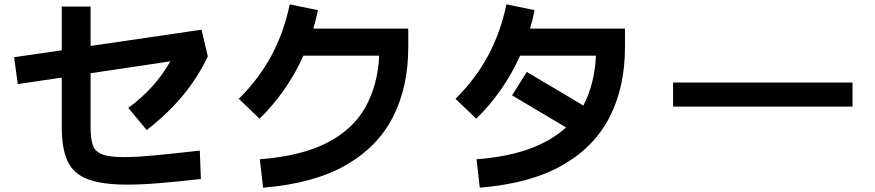

<svg xmlns="http://www.w3.org/2000/svg" viewBox="-20 -817 4040 886"><path d="M568 35Q451 35 385 10Q319 -15 292 -73Q265 -131 265 -230V-459L62 -429L45 -553L265 -585V-787H398V-605L910 -680L939 -557Q893 -460 824 -376.5Q755 -293 657 -217L572 -319Q697 -411 766 -534L398 -479V-230Q398 -178 408 -148Q418 -118 451 -105Q484 -92 552 -92Q608 -92 693 -100Q778 -108 902 -122L907 9Q801 21 717 28Q633 35 568 35Z M1194 49 1179 -82Q1371 -97 1490 -158.5Q1609 -220 1666 -322Q1723 -424 1730 -560H1380Q1307 -397 1178 -269L1082 -361Q1174 -452 1232 -559.5Q1290 -667 1317 -797L1447 -770Q1438 -726 1426 -685H1864V-599Q1864 -417 1794 -278.5Q1724 -140 1576 -55Q1428 30 1194 49Z M2194 49 2179 -82Q2322 -93 2424 -130.5Q2526 -168 2592 -229L2343 -377L2411 -485L2672 -330Q2698 -380 2712.5 -437.5Q2727 -495 2730 -560H2380Q2307 -397 2178 -269L2082 -361Q2174 -452 2232 -559.5Q2290 -667 2317 -797L2447 -770Q2438 -726 2426 -685H2864V-599Q2864 -417 2794 -278.5Q2724 -140 2576 -55Q2428 30 2194 49Z M3914 -436V-325H3086V-436Z"/></svg>

Font: Murecho SemiBold
Style: Regular
Weight: 600
Designer: Neil Summerour
Foundry: Positype
Version: Version 1.010; ttfautohint (v1.8.3)